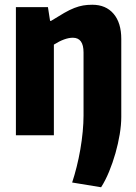

<svg xmlns="http://www.w3.org/2000/svg" viewBox="-20 -570 575 809"><path d="M284 199Q294 169 303 133Q312 97 318.5 59.5Q325 22 328.5 -15Q332 -52 332 -83V-349Q332 -411 287 -411Q253 -411 207 -382V0H47V-540H182L191 -482H195Q227 -502 250.5 -515.5Q274 -529 293.5 -536.5Q313 -544 330.5 -547Q348 -550 369 -550Q426 -550 458.5 -512Q491 -474 491 -406V-77Q491 -44 484.5 -4.5Q478 35 466.5 75.5Q455 116 439.5 153.5Q424 191 406 219Z"/></svg>

Font: Encode Sans Compressed
Style: ExtraBold
Weight: 800
Designer: Pablo Impallari, Andres Torresi
Foundry: Pablo Impallari, Andres Torresi
Version: Version 1.000; ttfautohint (v1.00) -l 8 -r 50 -G 200 -x 14 -